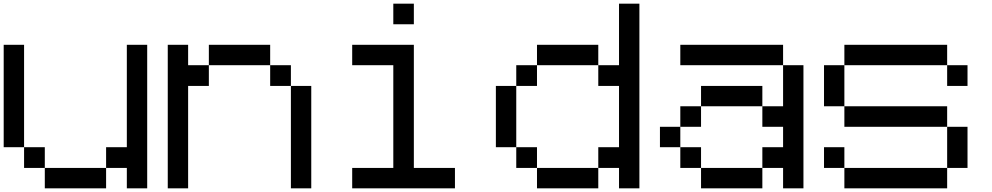

<svg xmlns="http://www.w3.org/2000/svg" viewBox="-20 -1020 5372 1040"><path d="M222.7 0Q222.7 -27.3 222.7 -110.4Q305.7 -110.4 554.7 -110.4Q554.7 -83 554.7 0Q471.7 0 222.7 0ZM110.4 -110.4Q110.4 -138.7 110.4 -222.7Q138.7 -222.7 222.7 -222.7Q222.7 -194.3 222.7 -110.4Q194.3 -110.4 110.4 -110.4ZM0 -222.7Q0 -361.3 0 -777.3Q27.3 -777.3 110.4 -777.3Q110.4 -638.7 110.4 -222.7Q83 -222.7 0 -222.7ZM667 0Q667 -27.3 667 -110.4Q638.7 -110.4 554.7 -110.4Q554.7 -138.7 554.7 -222.7Q583 -222.7 667 -222.7Q667 -361.3 667 -777.3Q694.3 -777.3 777.3 -777.3Q777.3 -583 777.3 0Q750 0 667 0Z M1555.7 0Q1555.7 -138.7 1555.7 -554.7Q1583 -554.7 1666 -554.7Q1666 -416 1666 0Q1638.7 0 1555.7 0ZM1443.4 -554.7Q1443.4 -583 1443.4 -667Q1471.7 -667 1555.7 -667Q1555.7 -638.7 1555.7 -554.7Q1527.3 -554.7 1443.4 -554.7ZM888.7 0Q888.7 -194.3 888.7 -777.3Q916 -777.3 999 -777.3Q999 -750 999 -667Q1027.3 -667 1111.3 -667Q1111.3 -638.7 1111.3 -554.7Q1083 -554.7 999 -554.7Q999 -416 999 0Q971.7 0 888.7 0ZM1111.3 -667Q1111.3 -694.3 1111.3 -777.3Q1194.3 -777.3 1443.4 -777.3Q1443.4 -750 1443.4 -667Q1360.4 -667 1111.3 -667Z M1887.7 0Q1887.7 -27.3 1887.7 -110.4Q1943.4 -110.4 2110.4 -110.4Q2110.4 -250 2110.4 -667Q2054.7 -667 1887.7 -667Q1887.7 -694.3 1887.7 -777.3Q1943.4 -777.3 2110.4 -777.3Q2138.7 -777.3 2221.7 -777.3Q2221.7 -610.4 2221.7 -110.4Q2277.3 -110.4 2444.3 -110.4Q2444.3 -83 2444.3 0Q2304.7 0 1887.7 0ZM2110.4 -888.7Q2110.4 -917 2110.4 -1000Q2137.7 -1000 2221.7 -1000Q2221.7 -972.7 2221.7 -888.7Q2194.3 -888.7 2110.4 -888.7Z M2888.7 0Q2888.7 -27.3 2888.7 -110.4Q2971.7 -110.4 3220.7 -110.4Q3220.7 -83 3220.7 0Q3137.7 0 2888.7 0ZM2776.4 -110.4Q2776.4 -138.7 2776.4 -222.7Q2804.7 -222.7 2888.7 -222.7Q2888.7 -194.3 2888.7 -110.4Q2860.4 -110.4 2776.4 -110.4ZM2666 -222.7Q2666 -305.7 2666 -554.7Q2693.4 -554.7 2776.4 -554.7Q2776.4 -471.7 2776.4 -222.7Q2749 -222.7 2666 -222.7ZM2776.4 -554.7Q2776.4 -583 2776.4 -667Q2804.7 -667 2888.7 -667Q2888.7 -638.7 2888.7 -554.7Q2860.4 -554.7 2776.4 -554.7ZM2888.7 -667Q2888.7 -694.3 2888.7 -777.3Q2971.7 -777.3 3220.7 -777.3Q3220.7 -750 3220.7 -667Q3137.7 -667 2888.7 -667ZM3333 0Q3333 -27.3 3333 -110.4Q3304.7 -110.4 3220.7 -110.4Q3220.7 -138.7 3220.7 -222.7Q3249 -222.7 3333 -222.7Q3333 -305.7 3333 -554.7Q3304.7 -554.7 3220.7 -554.7Q3220.7 -583 3220.7 -667Q3249 -667 3333 -667Q3333 -750 3333 -1000Q3360.4 -1000 3443.4 -1000Q3443.4 -750 3443.4 0Q3416 0 3333 0Z M3777.3 0Q3777.3 -27.3 3777.3 -110.4Q3860.4 -110.4 4109.4 -110.4Q4109.4 -83 4109.4 0Q4026.4 0 3777.3 0ZM3665 -110.4Q3665 -138.7 3665 -222.7Q3693.4 -222.7 3777.3 -222.7Q3777.3 -194.3 3777.3 -110.4Q3749 -110.4 3665 -110.4ZM3554.7 -222.7Q3554.7 -250 3554.7 -333Q3582 -333 3665 -333Q3665 -305.7 3665 -222.7Q3637.7 -222.7 3554.7 -222.7ZM3665 -333Q3665 -360.4 3665 -444.3Q3693.4 -444.3 3777.3 -444.3Q3777.3 -417 3777.3 -333Q3749 -333 3665 -333ZM3777.3 -444.3Q3777.3 -471.7 3777.3 -554.7Q3860.4 -554.7 4109.4 -554.7Q4109.4 -527.3 4109.4 -444.3Q4026.4 -444.3 3777.3 -444.3ZM4221.7 0Q4221.7 -27.3 4221.7 -110.4Q4193.4 -110.4 4109.4 -110.4Q4109.4 -138.7 4109.4 -222.7Q4137.7 -222.7 4221.7 -222.7Q4221.7 -250 4221.7 -333Q4193.4 -333 4109.4 -333Q4109.4 -360.4 4109.4 -444.3Q4137.7 -444.3 4221.7 -444.3Q4221.7 -500 4221.7 -667Q4249 -667 4332 -667Q4332 -500 4332 0Q4304.7 0 4221.7 0ZM3665 -667Q3665 -694.3 3665 -777.3Q3804.7 -777.3 4221.7 -777.3Q4221.7 -750 4221.7 -667Q4130.9 -667 3860.4 -667Q3811.5 -667 3665 -667Z M4553.7 0Q4553.7 -27.3 4553.7 -110.4Q4693.4 -110.4 5110.4 -110.4Q5110.4 -83 5110.4 0Q4970.7 0 4553.7 0ZM4443.4 -110.4Q4443.4 -138.7 4443.4 -222.7Q4470.7 -222.7 4553.7 -222.7Q4553.7 -194.3 4553.7 -110.4Q4526.4 -110.4 4443.4 -110.4ZM5110.4 -110.4Q5110.4 -166 5110.4 -333Q5137.7 -333 5220.7 -333Q5220.7 -277.3 5220.7 -110.4Q5193.4 -110.4 5110.4 -110.4ZM4553.7 -333Q4553.7 -360.4 4553.7 -444.3Q4693.4 -444.3 5110.4 -444.3Q5110.4 -417 5110.4 -333Q4970.7 -333 4553.7 -333ZM4443.4 -444.3Q4443.4 -500 4443.4 -667Q4470.7 -667 4553.7 -667Q4553.7 -611.3 4553.7 -444.3Q4526.4 -444.3 4443.4 -444.3ZM5110.4 -554.7Q5110.4 -583 5110.4 -667Q5137.7 -667 5220.7 -667Q5220.7 -638.7 5220.7 -554.7Q5193.4 -554.7 5110.4 -554.7ZM4553.7 -667Q4553.7 -694.3 4553.7 -777.3Q4693.4 -777.3 5110.4 -777.3Q5110.4 -750 5110.4 -667Q5005.9 -667 4693.4 -667Q4658.2 -667 4553.7 -667Z"/></svg>

Font: Ingsat TST_CRD
Style: Regular
Weight: 300
Designer: Tofik Waleny
Version: 1.0